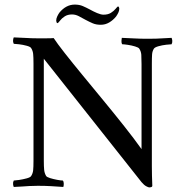

<svg xmlns="http://www.w3.org/2000/svg" viewBox="-20 -812 797 837"><path d="M306 -792Q326 -792 341 -785.5Q356 -779 371 -771Q387 -762 403.5 -755Q420 -748 431 -748Q451 -748 463.5 -756Q476 -764 483.5 -773Q491 -782 494 -784Q497 -784 498.5 -780.5Q500 -777 500 -774Q500 -765 495.5 -756Q491 -747 486 -740Q473 -724 456 -714Q439 -704 419 -704Q399 -704 384 -710.5Q369 -717 354 -725Q338 -734 323.5 -741.5Q309 -749 294 -749Q275 -749 262 -740.5Q249 -732 242 -722.5Q235 -713 231 -711Q228 -711 226.5 -715Q225 -719 225 -722Q225 -731 229.5 -740.5Q234 -750 239 -757Q268 -792 306 -792ZM140 -645Q162 -645 183 -645Q204 -645 214 -646Q229 -623 262 -581Q295 -539 339 -485.5Q383 -432 430 -375Q477 -318 521 -262.5Q565 -207 597 -162V-532Q597 -558 596 -573Q595 -588 587 -600Q584 -605 569 -609.5Q554 -614 537.5 -616.5Q521 -619 513 -619Q509 -624 509.5 -633.5Q510 -643 511 -647Q540 -646 565.5 -644.5Q591 -643 623 -643Q646 -643 660.5 -643.5Q675 -644 690.5 -645Q706 -646 728 -647Q730 -643 731 -635Q732 -627 728 -619Q722 -619 704.5 -617Q687 -615 671 -610.5Q655 -606 651 -600Q644 -589 643 -575Q642 -561 642 -533V-136Q642 -108 642 -87Q642 -66 642.5 -46.5Q643 -27 644 -1Q643 3 638 4Q633 5 631 5Q627 5 617.5 0Q608 -5 597 -18L171 -556V-112Q171 -86 172.5 -71.5Q174 -57 181 -45Q184 -40 198.5 -35.5Q213 -31 229.5 -28Q246 -25 254 -25Q258 -20 258 -11Q258 -2 256 3Q227 1 202 -0.5Q177 -2 145 -2Q123 -2 107.5 -1Q92 0 77.5 1Q63 2 40 3Q38 -1 37 -9Q36 -17 40 -25Q46 -25 63 -27.5Q80 -30 96.5 -34.5Q113 -39 116 -45Q123 -56 124.5 -69.5Q126 -83 126 -111V-535Q126 -563 124.5 -577Q123 -591 116 -602Q113 -608 96.5 -612.5Q80 -617 63 -619Q46 -621 40 -621Q36 -629 37 -637Q38 -645 40 -649Q74 -648 95 -646.5Q116 -645 140 -645Z"/></svg>

Font: Amiri
Style: Regular
Weight: 400
Designer: Khaled Hosny
Version: Version 0.114